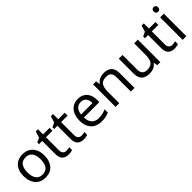

<svg xmlns="http://www.w3.org/2000/svg" viewBox="256 -1980 3234 3234"><g transform="rotate(-45 1873.0 -363.5)"><path d="M551 -269Q551 -202 533.5 -150.5Q516 -99 483.5 -63Q451 -27 404.5 -8.5Q358 10 301 10Q248 10 203 -8.5Q158 -27 125 -63Q92 -99 73.5 -150.5Q55 -202 55 -269Q55 -358 85 -419.5Q115 -481 171 -513.5Q227 -546 304 -546Q377 -546 432.5 -513.5Q488 -481 519.5 -419.5Q551 -358 551 -269ZM146 -269Q146 -206 162.5 -159.5Q179 -113 214 -88Q249 -63 303 -63Q357 -63 392 -88Q427 -113 443.5 -159.5Q460 -206 460 -269Q460 -333 443 -378Q426 -423 391.5 -447.5Q357 -472 302 -472Q220 -472 183 -418Q146 -364 146 -269Z M869 -62Q889 -62 910 -65.5Q931 -69 944 -73V-6Q930 1 904 5.5Q878 10 854 10Q812 10 776.5 -4.5Q741 -19 719 -55Q697 -91 697 -156V-468H621V-510L698 -545L733 -659H785V-536H940V-468H785V-158Q785 -109 808.5 -85.5Q832 -62 869 -62Z M1230 -62Q1250 -62 1271 -65.5Q1292 -69 1305 -73V-6Q1291 1 1265 5.5Q1239 10 1215 10Q1173 10 1137.5 -4.5Q1102 -19 1080 -55Q1058 -91 1058 -156V-468H982V-510L1059 -545L1094 -659H1146V-536H1301V-468H1146V-158Q1146 -109 1169.5 -85.5Q1193 -62 1230 -62Z M1619 -546Q1688 -546 1737.5 -516Q1787 -486 1813.5 -431.5Q1840 -377 1840 -304V-251H1473Q1475 -160 1519.5 -112.5Q1564 -65 1644 -65Q1695 -65 1734.5 -74.5Q1774 -84 1816 -102V-25Q1775 -7 1735 1.5Q1695 10 1640 10Q1564 10 1505.5 -21Q1447 -52 1414.5 -113.5Q1382 -175 1382 -264Q1382 -352 1411.5 -415Q1441 -478 1494.5 -512Q1548 -546 1619 -546ZM1618 -474Q1555 -474 1518.5 -433.5Q1482 -393 1475 -321H1748Q1748 -367 1734 -401Q1720 -435 1691.5 -454.5Q1663 -474 1618 -474Z M2234 -546Q2330 -546 2379 -499.5Q2428 -453 2428 -349V0H2341V-343Q2341 -408 2312 -440Q2283 -472 2221 -472Q2132 -472 2098 -422Q2064 -372 2064 -278V0H1976V-536H2047L2060 -463H2065Q2083 -491 2109.5 -509.5Q2136 -528 2168 -537Q2200 -546 2234 -546Z M3042 -536V0H2970L2957 -71H2953Q2936 -43 2909 -25Q2882 -7 2850 1.5Q2818 10 2783 10Q2719 10 2675.5 -10.5Q2632 -31 2610 -74Q2588 -117 2588 -185V-536H2677V-191Q2677 -127 2706 -95Q2735 -63 2796 -63Q2856 -63 2890.5 -85.5Q2925 -108 2939.5 -151.5Q2954 -195 2954 -257V-536Z M3391 -62Q3411 -62 3432 -65.5Q3453 -69 3466 -73V-6Q3452 1 3426 5.5Q3400 10 3376 10Q3334 10 3298.5 -4.5Q3263 -19 3241 -55Q3219 -91 3219 -156V-468H3143V-510L3220 -545L3255 -659H3307V-536H3462V-468H3307V-158Q3307 -109 3330.5 -85.5Q3354 -62 3391 -62Z M3661 -536V0H3573V-536ZM3618 -737Q3638 -737 3653.5 -723.5Q3669 -710 3669 -681Q3669 -653 3653.5 -639Q3638 -625 3618 -625Q3596 -625 3581 -639Q3566 -653 3566 -681Q3566 -710 3581 -723.5Q3596 -737 3618 -737Z"/></g></svg>

Font: ubangla25
Style: Book
Weight: 400
Designer: Jelle Bosma - Monotype Design Team
Foundry: Monotype Imaging Inc.
Version: Version 2.003